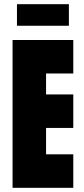

<svg xmlns="http://www.w3.org/2000/svg" viewBox="-20 -897 400 917"><path d="M40 -706H330V-546H200V-446H330V-286H200V-160H330V0H40ZM61 -877H309V-774H61Z"/></svg>

Font: Lineal Heavy
Style: Regular
Weight: 900
Designer: Created by Frank Adebiaye with contributions from Anton Moglia & Ariel Martín Pérez
Created by Frank ADEBIAYE with FontF
Foundry: Velvetyne Type Foundry
Version: Version 2.000